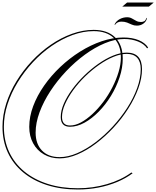

<svg xmlns="http://www.w3.org/2000/svg" viewBox="-40 -1131 1250 1536"><path d="M709 -892Q820 -892 881 -832Q942 -772 942 -662Q942 -589 916.5 -512Q891 -435 848 -364.5Q805 -294 750 -238Q695 -182 636 -149.5Q577 -117 520 -117Q446 -117 446 -195Q446 -245 470.5 -301.5Q495 -358 537.5 -416Q580 -474 634 -526.5Q688 -579 747 -620.5Q806 -662 864.5 -686Q923 -710 974 -710Q1096 -710 1096 -578Q1096 -505 1066.5 -424Q1037 -343 986 -262.5Q935 -182 868.5 -110.5Q802 -39 728.5 16.5Q655 72 580 104Q505 136 437 136Q366 136 311 104Q256 72 225 15Q194 -42 194 -116Q194 -198 225.5 -282Q257 -366 313 -446Q369 -526 442.5 -595.5Q516 -665 600.5 -718Q685 -771 773.5 -801Q862 -831 948 -831Q1018 -831 1069 -810Q1120 -789 1145 -751L1137 -744Q1114 -779 1064 -799Q1014 -819 954 -819Q880 -819 799.5 -785.5Q719 -752 639.5 -694Q560 -636 489 -561Q418 -486 363 -402Q308 -318 276.5 -233Q245 -148 245 -70Q245 21 296 73.5Q347 126 437 126Q504 126 577 94.5Q650 63 723 8Q796 -47 861 -117.5Q926 -188 977 -267Q1028 -346 1057 -426Q1086 -506 1086 -578Q1086 -637 1057.5 -668.5Q1029 -700 974 -700Q925 -700 868 -676.5Q811 -653 752.5 -612Q694 -571 641 -519.5Q588 -468 546.5 -411Q505 -354 480.5 -298.5Q456 -243 456 -195Q456 -127 520 -127Q562 -127 607.5 -151.5Q653 -176 699 -218.5Q745 -261 786 -315.5Q827 -370 858.5 -431.5Q890 -493 908.5 -554.5Q927 -616 927 -671Q927 -772 870 -827Q813 -882 709 -882Q625 -882 539.5 -850.5Q454 -819 373.5 -763.5Q293 -708 224 -634Q155 -560 102.5 -474.5Q50 -389 20.5 -298Q-9 -207 -9 -117Q-9 -6 33 84.5Q75 175 153.5 240Q232 305 341 340Q450 375 583 375Q704 375 816.5 342Q929 309 1011 249L1021 255Q968 295 898 324.5Q828 354 747.5 369.5Q667 385 583 385Q447 385 336 349.5Q225 314 145 247.5Q65 181 22.5 89Q-20 -3 -20 -117Q-20 -209 9.5 -302Q39 -395 92 -481.5Q145 -568 215 -642.5Q285 -717 366.5 -773Q448 -829 535.5 -860.5Q623 -892 709 -892ZM879 -931 877 -937Q891 -964 918.5 -978.5Q946 -993 977 -993Q999 -993 1016 -983Q1033 -973 1050 -964Q1067 -955 1088 -955Q1101 -955 1113.5 -961Q1126 -967 1131 -989L1135 -983Q1130 -959 1107.5 -942.5Q1085 -926 1055 -926Q1032 -926 1014 -934.5Q996 -943 976.5 -950.5Q957 -958 931 -958Q896 -958 879 -931ZM938 -1078 977 -1111H1190L1151 -1078Z"/></svg>

Font: Ballet 24pt
Style: Regular
Weight: 400
Designer: Maximiliano R. Sproviero
Foundry: Omnibus-Type
Version: Version 1.100